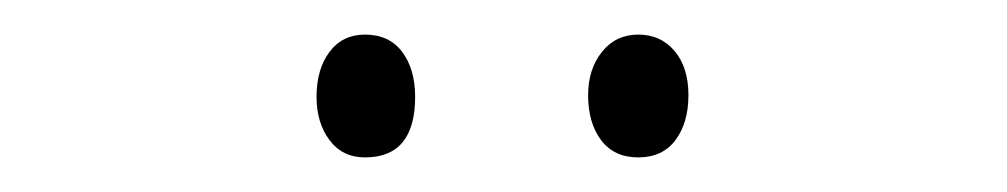

<svg xmlns="http://www.w3.org/2000/svg" viewBox="-20 -724 582 111"><path d="M163 -668Q163 -684 170.5 -694Q178 -704 191 -704Q205 -704 212.5 -694Q220 -684 220 -668Q220 -633 191 -633Q178 -633 170.5 -643Q163 -653 163 -668ZM320 -669Q320 -684 328 -694Q336 -704 349 -704Q362 -704 370 -694.5Q378 -685 378 -669Q378 -653 370.5 -643Q363 -633 349 -633Q335 -633 327.5 -643Q320 -653 320 -669Z"/></svg>

Font: Noto Sans Thai Cond ExtLt
Style: Regular
Weight: 200
Width: 3
Designer: Monotype Design Team
Foundry: Monotype Imaging Inc.
Version: Version 2.002; ttfautohint (v1.8.4.7-5d5b)